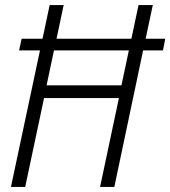

<svg xmlns="http://www.w3.org/2000/svg" viewBox="-20 -734 669 754"><path d="M192 -536H486L457 -399H163ZM79 0 153 -349H447L373 0H429L542 -536H620L629 -582H552L580 -714H524L496 -582H202L230 -714H175L147 -582H65L55 -536H137L23 0Z"/></svg>

Font: Noto Sans UI SemiCondensed Light
Style: Italic
Weight: 300
Width: 4
Designer: Monotype Design Team
Foundry: Monotype Imaging Inc.
Version: 1.001